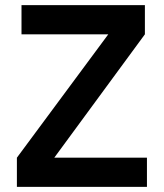

<svg xmlns="http://www.w3.org/2000/svg" viewBox="-20 -730 640 750"><path d="M46 0V-114L403 -596H64V-710H546V-596L192 -114H554V0Z"/></svg>

Font: Geist Mono SemiBold
Style: Regular
Weight: 600
Monospace: yes
Designer: Basement.studio, Andrés Briganti, Mateo Zaragoza
Foundry: Basement.studio, Vercel, Andrés Briganti, Guido Ferreyra, Mateo Zaragoza
Version: Version 1.500; ttfautohint (v1.8.4.7-5d5b)